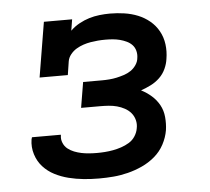

<svg xmlns="http://www.w3.org/2000/svg" viewBox="-44 -575 688 630"><g transform="rotate(-5 300.0 -260.0)"><path d="M258 8Q232 8 207 5.5Q182 3 158 -3Q134 -9 112.5 -20Q91 -31 75 -48.5Q59 -66 51.5 -90Q44 -114 48 -139Q49 -141 49 -142.5Q49 -144 50 -146H145Q145 -145 145 -144.5Q145 -144 145 -143Q143 -131 148 -119Q153 -107 162.5 -99.5Q172 -92 183.5 -87.5Q195 -83 207 -80.5Q219 -78 232 -77Q245 -76 258 -76Q271 -76 284.5 -77Q298 -78 311.5 -80.5Q325 -83 338.5 -87.5Q352 -92 364.5 -99.5Q377 -107 385 -119.5Q393 -132 395 -145Q398 -159 394.5 -172.5Q391 -186 382.5 -196Q374 -206 362 -212.5Q350 -219 337 -222.5Q324 -226 310 -227Q296 -228 282 -228H219L233 -312H295Q307 -312 319.5 -313Q332 -314 343.5 -316.5Q355 -319 367.5 -323Q380 -327 390.5 -334Q401 -341 408.5 -352Q416 -363 417 -375Q419 -387 416 -398.5Q413 -410 405.5 -418Q398 -426 387.5 -431Q377 -436 365.5 -439Q354 -442 342 -443Q330 -444 318 -444Q305 -444 293 -443Q281 -442 269 -440Q257 -438 245 -434Q233 -430 222 -423.5Q211 -417 202.5 -406.5Q194 -396 192 -384L185 -339H92L122 -520H215L209 -483Q222 -496 238.5 -505Q255 -514 271.5 -519Q288 -524 305.5 -526Q323 -528 340 -528Q364 -528 387.5 -524.5Q411 -521 432 -512.5Q453 -504 470.5 -489.5Q488 -475 499 -455Q510 -435 513 -411.5Q516 -388 512 -364Q510 -348 502.5 -331.5Q495 -315 482 -302.5Q469 -290 453 -282Q437 -274 420 -268Q438 -259 453.5 -245.5Q469 -232 479 -214Q489 -196 491 -174Q493 -152 490 -131Q486 -107 474 -84.5Q462 -62 442.5 -45.5Q423 -29 400 -18.5Q377 -8 353 -2Q329 4 305.5 6Q282 8 258 8Z"/></g></svg>

Font: Iosevka Etoile Medium Oblique
Style: Regular
Weight: 500
Italic angle: -9°
Designer: Belleve Invis
Foundry: Belleve Invis
Version: Version 15.5.2; ttfautohint (v1.8.4)